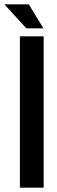

<svg xmlns="http://www.w3.org/2000/svg" viewBox="-52 -868 262 888"><path d="M40 -700H150V0H40ZM81 -848 149 -737H70L-32 -848Z"/></svg>

Font: SVN-Bebas Neue
Style: Bold
Weight: 700
Designer: Ryoichi Tsunekawa
Foundry: Ryoichi Tsunekawa
Version: Version 1.300; ttfautohint (v1.7.9-c794)